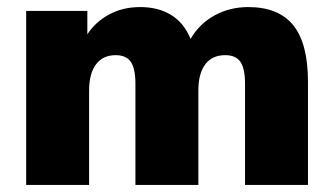

<svg xmlns="http://www.w3.org/2000/svg" viewBox="-20 -523 942 543"><path d="M54 0V-492H227V-426Q250 -461 288.5 -482Q327 -503 377 -503Q427 -503 463.5 -481Q500 -459 519 -413Q544 -456 587 -479.5Q630 -503 682 -503Q768 -503 809.5 -451.5Q851 -400 851 -291V0H673V-286Q673 -329 660 -348Q647 -367 617 -367Q580 -367 560.5 -341Q541 -315 541 -267V0H363V-286Q363 -329 350 -348Q337 -367 307 -367Q271 -367 251.5 -341Q232 -315 232 -267V0Z"/></svg>

Font: Nunito Sans Black
Style: Regular
Weight: 900
Designer: Vernon Adams
Foundry: Vernon Adams
Version: Version 3.006; ttfautohint (v1.8.3)